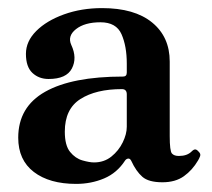

<svg xmlns="http://www.w3.org/2000/svg" viewBox="-20 -758 523 474"><path d="M168 -304Q102 -304 63.5 -333.5Q25 -363 25 -418Q25 -494 91.5 -531.5Q158 -569 284 -569Q293 -569 293 -579V-601Q293 -644 280 -673.5Q267 -703 228 -703Q189 -703 167.5 -686Q146 -669 156 -647Q171 -615 157.5 -589Q144 -563 100 -563Q76 -563 60 -578Q44 -593 44 -625Q44 -656 69.5 -681.5Q95 -707 138 -722.5Q181 -738 232 -738Q312 -738 355.5 -702.5Q399 -667 399 -606V-422Q399 -385 404.5 -379Q410 -373 421 -373Q422 -373 422 -373Q442 -373 453 -384Q459 -390 463 -389Q467 -388 471 -383Q476 -378 474 -372.5Q472 -367 469 -362Q455 -338 434 -323Q413 -308 381 -308Q347 -308 331.5 -321.5Q316 -335 304 -361Q301 -367 296.5 -366.5Q292 -366 289 -362Q269 -331 237 -317.5Q205 -304 168 -304ZM212 -357Q237 -357 255 -371.5Q273 -386 283 -406.5Q293 -427 293 -445V-525Q293 -538 281 -538Q217 -538 178.5 -513.5Q140 -489 140 -433Q140 -399 153 -383Q166 -367 183.5 -362Q201 -357 212 -357Z"/></svg>

Font: Zen Antique Soft
Style: Regular
Weight: 400
Designer: Yoshimichi Ohira
Foundry: Positype
Version: Version 1.001